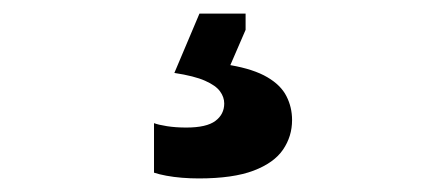

<svg xmlns="http://www.w3.org/2000/svg" viewBox="-20 -44 640 283"><path d="M273 219Q260.5 219 248.2 218Q236 217 225.2 215Q214.5 213 207 210.5V137.5Q213.5 140 226.2 142Q239 144 254.5 144Q284.5 144 297.5 134.2Q310.5 124.5 310.5 108.5Q310.5 99 304.2 90.5Q298 82 282.2 75Q266.5 68 237 63.5L274 -24H342V0L319.5 52Q354 58 374 69.8Q394 81.5 402.2 97.8Q410.5 114 410.5 133Q410.5 157 397.2 176.5Q384 196 353.8 207.5Q323.5 219 273 219Z"/></svg>

Font: Commissioner Thin SemiBold
Style: Regular
Weight: 600
Version: Version 1.000